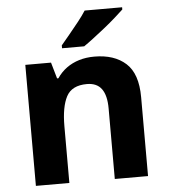

<svg xmlns="http://www.w3.org/2000/svg" viewBox="-54 -815 758 863"><g transform="rotate(-5 325.0 -383.0)"><path d="M385 -556Q475 -556 527 -509Q579 -462 579 -356V0H429V-318Q429 -377 407.5 -406.5Q386 -436 341 -436Q273 -436 248.5 -389.5Q224 -343 224 -256V0H73V-546H189L210 -473H216Q234 -500 259.5 -518.5Q285 -537 316.5 -546.5Q348 -556 385 -556ZM529 -756Q514 -742 491 -721.5Q468 -701 441 -679.5Q414 -658 388.5 -638.5Q363 -619 344 -606H244V-619Q260 -638 281.5 -664Q303 -690 324.5 -717Q346 -744 360 -766H529Z"/></g></svg>

Font: Noto Sans Lao Looped
Style: Bold
Weight: 700
Designer: Mark Frömberg, Ben Mitchell
Foundry: The Fontpad Ltd
Version: Version 1.001